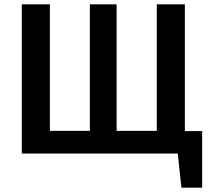

<svg xmlns="http://www.w3.org/2000/svg" viewBox="-20 -711 972 889"><path d="M916 -104V158H820L803 0H81V-691H211V-105H396V-691H520V-105H706V-691H836V-104Z"/></svg>

Font: Fira Sans Medium
Style: Regular
Weight: 500
Designer: bBox Type GmbH & Carrois Corporate GbR & Edenspiekermann AG
Foundry: bBox Type GmbH & Carrois Corporate GbR & Edenspiekermann AG
Version: Version 4.301